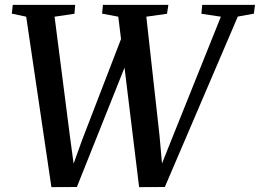

<svg xmlns="http://www.w3.org/2000/svg" viewBox="-20 -763 1066 788"><path d="M191 5 87.5 -694.5 28.5 -707 32.5 -743H288.5L285.5 -706.5L204 -694.5L266 -211.5L288 -47L265.5 -45.5L318 -191L489.5 -636L517.5 -551.5L295.5 4.5ZM551 5 465.5 -694.5 399 -707 402.5 -743H671L665.5 -706.5L580.5 -694.5L634.5 -208L649 -46.5L626.5 -46L686 -195L886.5 -694.5L806.5 -706.5L810 -743H1026.5L1022 -707L956 -695L656.5 4.5Z"/></svg>

Font: Merriweather 60pt Medium
Style: Italic
Weight: 500
Italic angle: -7.8°
Version: Version 2.101